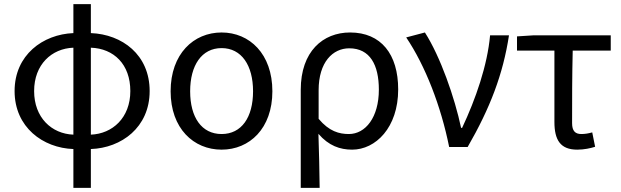

<svg xmlns="http://www.w3.org/2000/svg" viewBox="-20 -715 3019 934"><path d="M422 -483C534 -479 614 -402 614 -272C614 -142 527 -64 422 -60ZM337 -60C231 -64 146 -143 146 -272C146 -401 231 -479 337 -483ZM422 -695H337V-554C189 -548 51 -448 51 -272C51 -96 189 5 337 10V199H422V10C570 5 708 -95 708 -272C708 -449 574 -548 422 -554Z M1058 13C1194 13 1305 -90 1305 -271C1305 -453 1194 -557 1058 -557C922 -557 810 -453 810 -271C810 -90 922 13 1058 13ZM1058 -63C961 -63 905 -144 905 -271C905 -397 961 -481 1058 -481C1155 -481 1211 -397 1211 -271C1211 -144 1155 -63 1058 -63Z M1443 199H1535C1534 103 1532 34 1529 -64C1579 -6 1634 13 1693 13C1807 13 1917 -94 1917 -280C1917 -451 1834 -557 1683 -557C1551 -557 1443 -465 1443 -278ZM1677 -63C1630 -63 1581 -76 1530 -137V-276C1530 -413 1599 -480 1679 -480C1780 -480 1823 -399 1823 -279C1823 -144 1758 -63 1677 -63Z M2165 0H2255C2365 -191 2427 -354 2456 -543H2364C2351 -397 2294 -233 2228 -93H2223C2192 -240 2122 -440 2047 -557L1956 -533C2049 -395 2125 -199 2165 0Z M2788 13C2822 13 2853 6 2875 -1L2861 -71C2843 -66 2826 -63 2808 -63C2778 -63 2763 -78 2763 -116C2763 -226 2763 -346 2766 -469H2951V-543H2573L2495 -538V-469H2677V-122C2677 -34 2706 13 2788 13Z"/></svg>

Font: Noto Sans JP Regular
Style: Regular
Weight: 400
Designer: Ryoko NISHIZUKA (kana & ideographs); Paul D. Hunt (Latin, Greek & Cyrillic); Wenlong ZHANG (bopomofo); Sandoll Communica
Foundry: Adobe Systems Incorporated
Version: Version 1.004;PS 1.004;hotconv 1.0.82;makeotf.lib2.5.63406